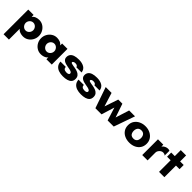

<svg xmlns="http://www.w3.org/2000/svg" viewBox="318 -2081 3803 3803"><g transform="rotate(45 2219.5 -179.5)"><path d="M60 250V-441H210V-387Q239 -423 278.5 -437Q318 -451 361 -451Q424 -451 473.5 -418.5Q523 -386 551.5 -333.5Q580 -281 580 -220Q580 -159 551.5 -106.5Q523 -54 473.5 -22Q424 10 361 10Q333 10 303.5 3.5Q274 -3 249.5 -17Q225 -31 210 -53V250ZM315 -110Q345 -110 368.5 -125.5Q392 -141 406 -166Q420 -191 420 -220Q420 -249 406 -274Q392 -299 368.5 -314.5Q345 -330 315 -330Q285 -330 261.5 -314.5Q238 -299 224 -274Q210 -249 210 -220Q210 -191 224 -166Q238 -141 261.5 -125.5Q285 -110 315 -110Z M859 10Q797 10 747 -22Q697 -54 668.5 -106.5Q640 -159 640 -220Q640 -281 668.5 -333.5Q697 -386 747 -418.5Q797 -451 859 -451Q901 -451 941 -437Q981 -423 1010 -387V-440H1160V0H1010V-53Q995 -31 970 -17Q945 -3 916 3.5Q887 10 859 10ZM905 -110Q935 -110 958.5 -125.5Q982 -141 996 -166Q1010 -191 1010 -220Q1010 -249 996 -274Q982 -299 958.5 -314.5Q935 -330 905 -330Q875 -330 851.5 -314.5Q828 -299 814 -274Q800 -249 800 -220Q800 -191 814 -166Q828 -141 851.5 -125.5Q875 -110 905 -110Z M1478 10Q1413 10 1360.5 -7.5Q1308 -25 1276 -63.5Q1244 -102 1240 -164H1389Q1389 -131 1405 -116.5Q1421 -102 1443 -98Q1465 -94 1481 -94Q1507 -94 1525.5 -103.5Q1544 -113 1544 -131Q1544 -153 1525 -164Q1506 -175 1477 -182Q1450 -188 1418 -193Q1386 -198 1355.5 -206.5Q1325 -215 1302 -230Q1283 -243 1271 -262.5Q1259 -282 1259 -311Q1259 -356 1282.5 -387.5Q1306 -419 1353.5 -435Q1401 -451 1474 -451Q1561 -451 1619.5 -417Q1678 -383 1688 -307H1541Q1539 -325 1527.5 -334.5Q1516 -344 1500.5 -347.5Q1485 -351 1470 -351Q1448 -351 1429 -341Q1410 -331 1410 -317Q1410 -301 1431.5 -294.5Q1453 -288 1485 -283Q1506 -280 1528.5 -276Q1551 -272 1573.5 -266.5Q1596 -261 1616 -251Q1650 -236 1672.5 -208Q1695 -180 1695 -132Q1695 -80 1667.5 -49Q1640 -18 1591 -4Q1542 10 1478 10Z M1983 10Q1918 10 1865.5 -7.5Q1813 -25 1781 -63.5Q1749 -102 1745 -164H1894Q1894 -131 1910 -116.5Q1926 -102 1948 -98Q1970 -94 1986 -94Q2012 -94 2030.5 -103.5Q2049 -113 2049 -131Q2049 -153 2030 -164Q2011 -175 1982 -182Q1955 -188 1923 -193Q1891 -198 1860.5 -206.5Q1830 -215 1807 -230Q1788 -243 1776 -262.5Q1764 -282 1764 -311Q1764 -356 1787.5 -387.5Q1811 -419 1858.5 -435Q1906 -451 1979 -451Q2066 -451 2124.5 -417Q2183 -383 2193 -307H2046Q2044 -325 2032.5 -334.5Q2021 -344 2005.5 -347.5Q1990 -351 1975 -351Q1953 -351 1934 -341Q1915 -331 1915 -317Q1915 -301 1936.5 -294.5Q1958 -288 1990 -283Q2011 -280 2033.5 -276Q2056 -272 2078.5 -266.5Q2101 -261 2121 -251Q2155 -236 2177.5 -208Q2200 -180 2200 -132Q2200 -80 2172.5 -49Q2145 -18 2096 -4Q2047 10 1983 10Z M2382 0 2230 -441H2394L2484 -153L2581 -441H2697L2795 -153L2886 -441H3051L2896 0H2725L2639 -275L2554 0Z M3338 9Q3263 9 3203.5 -19Q3144 -47 3110 -98.5Q3076 -150 3076 -220Q3076 -289 3110.5 -340.5Q3145 -392 3204.5 -421Q3264 -450 3338 -450Q3412 -450 3471 -421Q3530 -392 3564.5 -340.5Q3599 -289 3599 -220Q3599 -150 3565 -98.5Q3531 -47 3472 -19Q3413 9 3338 9ZM3338 -106Q3378 -106 3400 -123Q3422 -140 3431 -166.5Q3440 -193 3440 -221Q3440 -249 3430.5 -275Q3421 -301 3399 -318Q3377 -335 3338 -335Q3299 -335 3276.5 -318Q3254 -301 3244.5 -275Q3235 -249 3235 -221Q3235 -193 3244 -166.5Q3253 -140 3275.5 -123Q3298 -106 3338 -106Z M3694 0V-441H3844V-387Q3856 -404 3875 -418.5Q3894 -433 3918.5 -442Q3943 -451 3970 -451Q3980 -451 3993 -448.5Q4006 -446 4015 -441V-305Q4004 -319 3987 -324.5Q3970 -330 3953 -330Q3925 -330 3900 -313.5Q3875 -297 3859.5 -272Q3844 -247 3844 -220V0Z M4165 0V-325H4065V-441H4165V-609H4314V-441H4414V-325H4314V0Z"/></g></svg>

Font: Teachers
Style: Bold
Weight: 700
Designer: Alfredo Marco Pradil, Chank Diesel
Version: Version 1.001